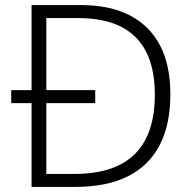

<svg xmlns="http://www.w3.org/2000/svg" viewBox="-20 -734 751 754"><path d="M299 -714Q411 -714 489 -674Q567 -634 608 -556.5Q649 -479 649 -364Q649 -244 606.5 -163Q564 -82 481 -41Q398 0 276 0H104V-329H24V-380H104V-714ZM287 -663H162V-380H354V-329H162V-51H272Q431 -51 509.5 -129Q588 -207 588 -362Q588 -463 554.5 -529.5Q521 -596 454.5 -629.5Q388 -663 287 -663Z"/></svg>

Font: Noto Sans Khmer Light
Style: Regular
Weight: 300
Version: Version 2.003